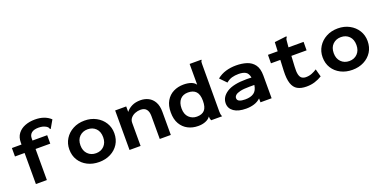

<svg xmlns="http://www.w3.org/2000/svg" viewBox="-17 -1402 4234 2137"><g transform="rotate(-20 2100.0 -333.5)"><path d="M151 -368H37V-468H151V-493Q151 -554 182 -595.5Q213 -637 266 -658Q319 -679 385 -679Q501 -679 570 -614L521 -529L515 -519L507 -524Q505 -532 501 -539Q497 -546 484 -556Q463 -569 441.5 -574.5Q420 -580 392 -580Q336 -580 308.5 -557Q281 -534 281 -494V-468H455V-368H281V0H151Z M899 11Q822 11 761.5 -20Q701 -51 666.5 -106Q632 -161 632 -234Q632 -303 666.5 -358.5Q701 -414 761.5 -446.5Q822 -479 899 -479Q975 -479 1035.5 -446.5Q1096 -414 1130.5 -358.5Q1165 -303 1165 -234Q1165 -161 1130.5 -106Q1096 -51 1035.5 -20Q975 11 899 11ZM899 -93Q958 -93 995.5 -131.5Q1033 -170 1033 -234Q1033 -301 995.5 -338.5Q958 -376 899 -376Q841 -376 802.5 -338.5Q764 -301 764 -234Q764 -170 802 -131.5Q840 -93 899 -93Z M1260 0V-468H1391V-403Q1419 -438 1461 -458.5Q1503 -479 1562 -479Q1613 -479 1655.5 -457.5Q1698 -436 1723.5 -390.5Q1749 -345 1749 -274V0H1618V-272Q1618 -324 1595.5 -351.5Q1573 -379 1526 -379Q1493 -379 1462 -366.5Q1431 -354 1411 -330.5Q1391 -307 1391 -273V0Z M2070 11Q2005 11 1951.5 -16.5Q1898 -44 1866 -98.5Q1834 -153 1834 -235Q1834 -316 1866 -370.5Q1898 -425 1952 -452Q2006 -479 2072 -479Q2121 -479 2159 -466Q2197 -453 2216 -425V-671H2355V-662Q2349 -656 2347.5 -648.5Q2346 -641 2346 -625L2345 -61Q2345 -46 2347 -31Q2349 -16 2357 0H2227Q2220 -15 2218.5 -24Q2217 -33 2217 -48Q2196 -18 2156 -3Q2116 12 2070 11ZM2093 -92Q2154 -92 2184.5 -125.5Q2215 -159 2215 -235Q2215 -311 2183 -345Q2151 -379 2089 -379Q2029 -379 1995.5 -341Q1962 -303 1962 -235Q1962 -166 2000 -129Q2038 -92 2093 -92Z M2640 12Q2546 12 2494.5 -24Q2443 -60 2443 -121Q2443 -196 2518.5 -245.5Q2594 -295 2753 -295Q2764 -295 2779 -294.5Q2794 -294 2811 -293Q2802 -345 2771 -362.5Q2740 -380 2689 -380Q2645 -380 2609.5 -370Q2574 -360 2541 -332L2468 -407Q2515 -445 2572 -462Q2629 -479 2694 -479Q2763 -479 2819.5 -461Q2876 -443 2909.5 -397.5Q2943 -352 2943 -269V0H2811V-46Q2778 -15 2734 -1.5Q2690 12 2640 12ZM2571 -136Q2571 -110 2596 -99Q2621 -88 2664 -88Q2729 -88 2766.5 -114.5Q2804 -141 2813 -205Q2796 -205 2780 -205Q2764 -205 2752 -205Q2684 -205 2644.5 -195.5Q2605 -186 2588 -170.5Q2571 -155 2571 -136Z M3355 11Q3290 11 3248.5 -12.5Q3207 -36 3188.5 -91Q3170 -146 3174 -240L3180 -368H3069L3070 -468H3185L3190 -575L3324 -591L3333 -592L3334 -582Q3329 -575 3325 -568Q3321 -561 3320 -544L3313 -468H3492L3491 -368H3311L3304 -243Q3300 -183 3308.5 -149.5Q3317 -116 3336.5 -103Q3356 -90 3384 -90Q3422 -90 3454.5 -103Q3487 -116 3514 -134L3539 -42Q3498 -17 3453 -3Q3408 11 3355 11Z M3899 11Q3822 11 3761.5 -20Q3701 -51 3666.5 -106Q3632 -161 3632 -234Q3632 -303 3666.5 -358.5Q3701 -414 3761.5 -446.5Q3822 -479 3899 -479Q3975 -479 4035.5 -446.5Q4096 -414 4130.5 -358.5Q4165 -303 4165 -234Q4165 -161 4130.5 -106Q4096 -51 4035.5 -20Q3975 11 3899 11ZM3899 -93Q3958 -93 3995.5 -131.5Q4033 -170 4033 -234Q4033 -301 3995.5 -338.5Q3958 -376 3899 -376Q3841 -376 3802.5 -338.5Q3764 -301 3764 -234Q3764 -170 3802 -131.5Q3840 -93 3899 -93Z"/></g></svg>

Font: Inconsolata Expanded ExtraBold
Style: Regular
Weight: 800
Width: 7
Monospace: yes
Designer: Raph Levien, Cyreal, Brenton Simpson
Foundry: Raph Levien, Cyreal, Google
Version: Version 3.001; ttfautohint (v1.8.2.53-6de2)